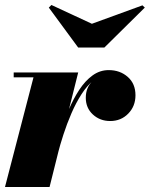

<svg xmlns="http://www.w3.org/2000/svg" viewBox="-20 -751 602 771"><path d="M0 0 114.5 -440.5H35V-460H294L179 0ZM200.5 -133Q210 -173.5 223.5 -219.5Q237 -265.5 255.8 -309.8Q274.5 -354 298.2 -390.2Q322 -426.5 351.5 -448Q381 -469.5 416.5 -469.5Q462 -469.5 493 -442.2Q524 -415 524 -368.5Q524 -324.5 495 -294.8Q466 -265 422.5 -265Q381.5 -265 353 -291.2Q324.5 -317.5 324.5 -358.5Q324.5 -401 353.2 -426.8Q382 -452.5 424 -452.5Q466 -452.5 494.5 -431.2Q523 -410 523 -368.5L503.5 -369Q503.5 -408.5 479 -429.5Q454.5 -450.5 414.5 -450.5Q383.5 -450.5 356.8 -429.2Q330 -408 307.5 -373Q285 -338 266.8 -295.8Q248.5 -253.5 234.8 -211Q221 -168.5 212 -133ZM294 -560 176 -720.5 186.5 -731 349 -655.5 552 -729.5 561.5 -720.5 399 -560Z"/></svg>

Font: Bodoni Moda 11pt Black
Style: Italic
Weight: 900
Italic angle: -13°
Designer: Owen Earl
Foundry: indestructible type
Version: Version 2.004